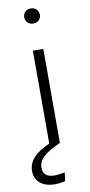

<svg xmlns="http://www.w3.org/2000/svg" viewBox="-119 -793 492 1051"><g transform="rotate(-10 126.5 -267.5)"><path d="M133 -753C107 -753 90 -734 90 -711C90 -688 107 -669 133 -669C160 -669 177 -688 177 -711C177 -734 160 -753 133 -753ZM105 -7C26 28 -14 69 -14 126C-14 178 24 218 97 218C119 218 135 215 155 211L161 163C139 168 122 170 103 170C59 170 40 149 40 118C40 71 74 40 162 0H163V-523H105Z"/></g></svg>

Font: FiraGO Light
Style: Regular
Weight: 300
Designer: bBox Type
Foundry: bBox Type GmbH
Version: Version 1.001;PS 001.001;hotconv 1.0.88;makeotf.lib2.5.64775